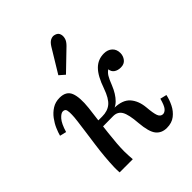

<svg xmlns="http://www.w3.org/2000/svg" viewBox="-217 -894 1030 1030"><g transform="rotate(-45 298.5 -379.0)"><path d="M446 11Q407 11 385 -16Q363 -43 357 -116Q352 -184 336.5 -211Q321 -238 287 -238L172 -237L173 -278H321V-265Q384 -264 412.5 -231.5Q441 -199 446 -146Q450 -97 457.5 -77Q465 -57 483 -56Q497 -56 509 -70Q521 -84 532 -125L569 -116Q563 -87 548.5 -57.5Q534 -28 509 -8.5Q484 11 446 11ZM98 0Q97 -9 97 -19Q97 -29 97 -40Q98 -73 101.5 -114Q105 -155 111 -198Q117 -241 122.5 -281Q128 -321 132 -352.5Q136 -384 136 -399Q137 -417 134 -432Q131 -447 114 -447Q100 -447 81.5 -426.5Q63 -406 48 -356L11 -365Q16 -384 26.5 -408.5Q37 -433 54.5 -456.5Q72 -480 96.5 -495.5Q121 -511 153 -511Q203 -511 218 -473.5Q233 -436 225 -362Q219 -316 214 -273.5Q209 -231 204.5 -192.5Q200 -154 197.5 -121Q195 -88 195 -62Q195 -47 196 -30.5Q197 -14 198 0ZM239 -253 244 -278Q285 -278 311 -299.5Q337 -321 357 -378Q381 -448 412.5 -479.5Q444 -511 489 -511Q518 -511 536 -494.5Q554 -478 554 -450Q554 -428 540.5 -410.5Q527 -393 501 -393Q478 -393 463 -403.5Q448 -414 446 -434Q432 -425 422 -409Q412 -393 399 -359Q380 -312 352.5 -284.5Q325 -257 288 -257ZM265 -574 234 -601 316 -736Q329 -757 343 -764Q357 -771 369.5 -768.5Q382 -766 389 -760Q397 -753 399.5 -740.5Q402 -728 397.5 -713Q393 -698 376 -681Z"/></g></svg>

Font: Lora Medium
Style: Italic
Weight: 500
Italic angle: -3°
Designer: Olga Karpushina, Alexei Vanyashin (Cyrillic)
Foundry: Cyreal
Version: Version 3.004